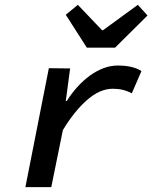

<svg xmlns="http://www.w3.org/2000/svg" viewBox="-20 -774 640 794"><path d="M85 0 182 -492 270 -491 252 -356H256Q276 -388 300.5 -415Q325 -442 352 -461.5Q379 -481 408 -492Q437 -503 467 -503Q499 -503 524 -497Q549 -491 565 -480L525 -388Q491 -407 447 -407Q393 -407 340 -360.5Q287 -314 240 -236L192 0ZM339 -577 252 -713 302 -754 402 -649H406L550 -754L590 -710L456 -577Z"/></svg>

Font: Source Code Pro Semibold
Style: Italic
Weight: 600
Italic angle: -11°
Monospace: yes
Designer: Paul D. Hunt, Teo Tuominen
Foundry: Adobe Systems Incorporated
Version: Version 1.050;PS 1.000;hotconv 16.6.51;makeotf.lib2.5.65220